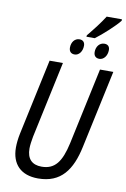

<svg xmlns="http://www.w3.org/2000/svg" viewBox="-110 -1104 775 1178"><g transform="rotate(10 277.5 -515.5)"><path d="M356 -907 355 -898H407C449 -929 523 -996 551 -1032V-1041H456C429 -998 396 -956 356 -907ZM302 -778C329 -778 350 -805 350 -841C350 -862 338 -875 317 -875C286 -875 267 -848 267 -815C267 -791 280 -778 302 -778ZM456 -778C483 -778 505 -805 505 -841C505 -863 493 -875 472 -875C441 -875 421 -848 421 -815C421 -791 434 -778 456 -778ZM213 10C356 10 420 -82 451 -229L555 -714H472L370 -237C344 -119 305 -65 222 -65C162 -65 130 -98 130 -162C130 -182 134 -211 139 -237L241 -714H158L57 -242C50 -209 47 -178 47 -154C47 -50 106 10 213 10Z"/></g></svg>

Font: Noto Sans Condensed
Style: Italic
Weight: 400
Width: 3
Italic angle: -12°
Designer: Monotype Design Team
Foundry: Monotype Imaging Inc.
Version: Version 2.013